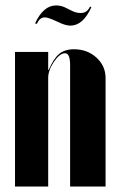

<svg xmlns="http://www.w3.org/2000/svg" viewBox="-20 -686 438 706"><path d="M115.2 -598.1 108.9 -600.1Q139.6 -666 186 -666Q201.2 -666 215.8 -660.2L249 -644Q262.7 -638.2 276.9 -638.2Q300.8 -638.2 311 -662.1L315.9 -659.2Q285.2 -591.8 238.8 -591.8Q225.6 -591.8 207 -599.1L185.1 -608.9Q156.7 -622.1 145 -622.1Q135.3 -622.1 128.4 -616.7Q121.6 -611.3 115.2 -598.1ZM159.2 -429.2Q177.2 -471.2 197.8 -488Q218.3 -504.9 252 -504.9Q300.8 -504.9 334.5 -474.4Q368.2 -443.8 368.2 -398.9V0H237.8V-446.8Q237.8 -490.2 219.2 -490.2Q199.7 -490.2 178.5 -459Q157.2 -427.7 157.2 -399.9V0H35.2V-495.1H157.2V-429.2Z"/></svg>

Font: Moniqa Black Display
Style: Regular
Weight: 900
Designer: Rajesh Rajput
Foundry: Rajesh Rajput
Version: Version 1.000